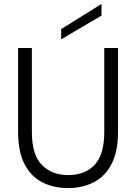

<svg xmlns="http://www.w3.org/2000/svg" viewBox="-20 -949 692 976"><path d="M72 0ZM72 0ZM326 7Q251 7 193.5 -23Q136 -53 104 -116Q72 -179 72 -278V-705H142V-278Q142 -163 192.5 -111Q243 -59 327 -59Q412 -59 461 -111Q510 -163 510 -278V-705H580V-278Q580 -179 547.5 -116Q515 -53 457.5 -23Q400 7 326 7ZM291 -749V-801L496 -929V-870Z"/></svg>

Font: Ulagadi Sans Light
Style: Regular
Weight: 300
Designer: Ninad Kale (Devanagari), Jonny Pinhorn (Latin)
Foundry: Indian Type Foundry
Version: Version 3.01;March 29, 2020;FontCreator 12.0.0.2522 64-bit; 